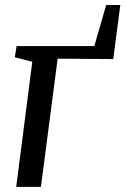

<svg xmlns="http://www.w3.org/2000/svg" viewBox="-20 -726 488 746"><path d="M392.5 -706.5H447.5L420 -496.5L204 -498L139 0H43L105.5 -486L37.5 -503.5L44.5 -547H346.5Z"/></svg>

Font: Merriweather 36pt
Style: Italic
Weight: 400
Italic angle: -7.8°
Version: Version 2.101